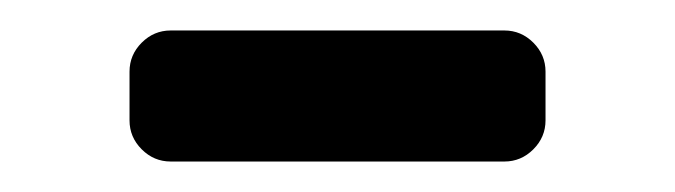

<svg xmlns="http://www.w3.org/2000/svg" viewBox="-20 -711 443 126"><path d="M65 -632V-664Q65 -675 73 -683Q81 -691 92 -691H311Q322 -691 330 -683Q338 -675 338 -664V-632Q338 -621 330 -613Q322 -605 311 -605H92Q81 -605 73 -613Q65 -621 65 -632Z"/></svg>

Font: Rubik
Style: Regular
Weight: 400
Designer: Hubert & Fischer
Foundry: Hubert & Fischer
Version: Version 1.100